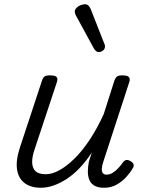

<svg xmlns="http://www.w3.org/2000/svg" viewBox="-20 -871 686 907"><path d="M173 16Q126 16 96.5 -6Q67 -28 60.5 -71Q54 -114 75 -177L178 -489Q183 -505 191 -510Q199 -515 215 -515Q240 -515 247 -507.5Q254 -500 249 -484L144 -167Q131 -130 132 -103Q133 -76 148 -62Q163 -48 197 -48Q226 -48 260 -66.5Q294 -85 330.5 -120.5Q367 -156 402.5 -209Q438 -262 470 -332L520 -489Q526 -505 533.5 -510Q541 -515 557 -515Q581 -515 588.5 -507.5Q596 -500 591 -484L469 -110Q462 -90 461 -75.5Q460 -61 465.5 -53.5Q471 -46 483 -46Q498 -46 512 -54.5Q526 -63 538.5 -76.5Q551 -90 561 -104Q567 -113 576 -115Q585 -117 598 -109Q610 -101 611.5 -92.5Q613 -84 607 -76Q597 -58 577.5 -36Q558 -14 531.5 1Q505 16 472 16Q443 16 426 6Q409 -4 402 -21.5Q395 -39 395 -61.5Q395 -84 400 -108L414 -151Q385 -107 354.5 -75.5Q324 -44 292.5 -24Q261 -4 231 6Q201 16 173 16ZM446 -625Q440 -625 434.5 -629Q429 -633 423 -643L338 -799Q336 -804 334.5 -808.5Q333 -813 333 -817Q334 -826 341.5 -834Q349 -842 360.5 -846.5Q372 -851 382 -851Q399 -851 409 -827L473 -664Q475 -661 475.5 -657Q476 -653 476 -650Q475 -638 465.5 -631.5Q456 -625 446 -625Z"/></svg>

Font: Playwrite CU Light
Style: Regular
Weight: 300
Designer: Veronika Burian, José Scaglione
Foundry: TypeTogether
Version: Version 1.002